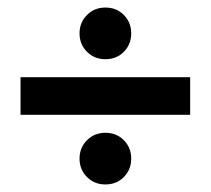

<svg xmlns="http://www.w3.org/2000/svg" viewBox="-20 -568 561 511"><path d="M34.7 -262.5V-362.5H486.1V-262.5ZM260.4 -77.1Q231.2 -77.1 211.5 -96.9Q191.7 -116.7 191.7 -145.8Q191.7 -175 211.5 -194.8Q231.2 -214.6 260.4 -214.6Q290.3 -214.6 309.7 -194.8Q329.2 -175 329.2 -145.8Q329.2 -116.7 309.7 -96.9Q290.3 -77.1 260.4 -77.1ZM260.4 -410.4Q231.2 -410.4 211.5 -430.2Q191.7 -450 191.7 -479.2Q191.7 -508.3 211.5 -528.1Q231.2 -547.9 260.4 -547.9Q290.3 -547.9 309.7 -528.1Q329.2 -508.3 329.2 -479.2Q329.2 -450 309.7 -430.2Q290.3 -410.4 260.4 -410.4Z"/></svg>

Font: co2trust
Style: Bold
Weight: 700
Designer: Kristian Moeller
Foundry: Dicotype
Version: Version 1.000